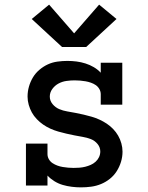

<svg xmlns="http://www.w3.org/2000/svg" viewBox="-20 -801 640 829"><path d="M329 8Q310 8 290 5.5Q270 3 251 -2.5Q232 -8 215 -18.5Q198 -29 185 -43V0H92V-181H185V-136Q185 -124 191 -113.5Q197 -103 207 -96.5Q217 -90 228 -86Q239 -82 251 -80Q263 -78 274.5 -77Q286 -76 298 -76Q311 -76 323.5 -77Q336 -78 348 -81Q360 -84 371.5 -89Q383 -94 392.5 -102.5Q402 -111 407.5 -122.5Q413 -134 413 -147Q413 -165 401 -179.5Q389 -194 372 -200.5Q355 -207 337 -210Q319 -213 301.5 -216.5Q284 -220 266.5 -224Q249 -228 231.5 -233Q214 -238 197.5 -245.5Q181 -253 166.5 -263Q152 -273 139 -286.5Q126 -300 117.5 -315.5Q109 -331 104 -348.5Q99 -366 99 -384Q99 -406 105 -427Q111 -448 122 -466.5Q133 -485 150 -499.5Q167 -514 186.5 -523Q206 -532 228 -535Q250 -538 271 -538Q291 -538 310.5 -535.5Q330 -533 349 -527Q368 -521 385 -511Q402 -501 415 -487V-530H508V-349H415V-394Q415 -406 409 -416.5Q403 -427 393.5 -433.5Q384 -440 372.5 -444Q361 -448 349.5 -450Q338 -452 326 -453Q314 -454 302 -454Q285 -454 267 -451.5Q249 -449 233 -440.5Q217 -432 206 -417Q195 -402 195 -384Q195 -366 207 -351.5Q219 -337 235.5 -330Q252 -323 270 -320Q288 -317 306 -313.5Q324 -310 341.5 -306Q359 -302 376 -297Q393 -292 409.5 -284.5Q426 -277 441 -267Q456 -257 468.5 -244Q481 -231 490 -215.5Q499 -200 504 -182Q509 -164 509 -146Q509 -124 502.5 -102.5Q496 -81 484 -62Q472 -43 454.5 -29Q437 -15 416.5 -6.5Q396 2 374 5Q352 8 329 8ZM248 -598 117 -719 192 -781 300 -657 408 -781 483 -719 352 -598Z"/></svg>

Font: Iosevka Slab Medium Extended
Style: Regular
Weight: 500
Width: 7
Monospace: yes
Designer: Belleve Invis
Foundry: Belleve Invis
Version: Version 11.1.1; ttfautohint (v1.8.3)